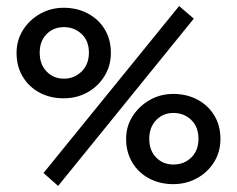

<svg xmlns="http://www.w3.org/2000/svg" viewBox="-20 -607 790 640"><path d="M173.8 12.7 125 -30.3 577.1 -586.9 626 -544.9ZM192.4 -279.3Q147.5 -279.3 111.8 -298.3Q76.2 -317.4 55.7 -351.6Q35.2 -385.7 35.2 -430.7Q35.2 -472.7 56.6 -506.8Q78.1 -541 113.8 -561Q149.4 -581.1 192.4 -581.1Q237.3 -581.1 272.9 -562Q308.6 -543 329.1 -509.3Q349.6 -475.6 349.6 -430.7Q349.6 -387.7 328.1 -353Q306.6 -318.4 271 -298.8Q235.4 -279.3 192.4 -279.3ZM193.4 -344.7Q227.5 -344.7 252 -368.7Q276.4 -392.6 276.4 -431.6Q276.4 -470.7 252 -493.7Q227.5 -516.6 193.4 -516.6Q158.2 -516.6 135.3 -493.2Q112.3 -469.7 112.3 -431.6Q112.3 -392.6 135.3 -368.7Q158.2 -344.7 193.4 -344.7ZM557.6 6.8Q512.7 6.8 477.1 -12.2Q441.4 -31.2 420.9 -65.4Q400.4 -99.6 400.4 -143.6Q400.4 -186.5 422.4 -220.2Q444.3 -253.9 479.5 -273.9Q514.6 -293.9 557.6 -293.9Q602.5 -293.9 638.2 -274.9Q673.8 -255.9 694.3 -222.2Q714.8 -188.5 714.8 -143.6Q714.8 -100.6 693.4 -66.4Q671.9 -32.2 636.2 -12.7Q600.6 6.8 557.6 6.8ZM557.6 -58.6Q593.8 -58.6 617.7 -82Q641.6 -105.5 641.6 -144.5Q641.6 -183.6 617.7 -207Q593.8 -230.5 557.6 -230.5Q523.4 -230.5 500.5 -206.5Q477.5 -182.6 477.5 -144.5Q477.5 -105.5 500.5 -82Q523.4 -58.6 557.6 -58.6Z"/></svg>

Font: Crimson Pro ExtraLight Medium
Style: Regular
Weight: 500
Version: Version 1.002